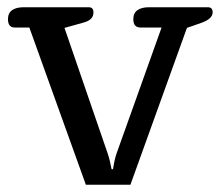

<svg xmlns="http://www.w3.org/2000/svg" viewBox="-20 -510 608 530"><path d="M217 0 61 -434H21Q2 -434 2 -457Q2 -474 13.5 -482Q25 -490 45 -490H225Q238 -490 238 -476Q238 -465 231 -458Q224 -451 208 -447L158 -433L277 -87Q283 -70 288 -43H292Q296 -70 302 -87L426 -434H368Q348 -434 348 -457Q348 -474 359.5 -482Q371 -490 391 -490H554Q567 -490 567 -476Q567 -458 536 -447L496 -433L340 0Z"/></svg>

Font: Maitree Medium
Style: Regular
Weight: 500
Designer: CadsonDemak Team
Foundry: CadsonDemak
Version: Version 1.010